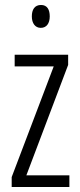

<svg xmlns="http://www.w3.org/2000/svg" viewBox="-20 -752 321 772"><path d="M145 -732C119 -732 108 -713 108 -686C108 -659 121 -640 144 -640C167 -640 180 -658 180 -686C180 -713 170 -732 145 -732ZM259 0V-47H86L254 -491V-532H39V-485H196L27 -40V0Z"/></svg>

Font: Noto Sans Georgian ExtraCondensed Light
Style: Regular
Weight: 300
Width: 2
Designer: Monotype Design Team, Akaki Razmadze
Foundry: Google LLC
Version: Version 2.005